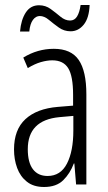

<svg xmlns="http://www.w3.org/2000/svg" viewBox="-20 -737 431 767"><path d="M195 -542Q264 -542 294.5 -497.5Q325 -453 325 -360V0H284L277 -84H275Q260 -44 232.5 -17Q205 10 156 10Q114 10 87.5 -11Q61 -32 48.5 -66Q36 -100 36 -140Q36 -219 81.5 -261Q127 -303 211 -310L272 -315V-358Q272 -433 252.5 -464.5Q233 -496 189 -496Q168 -496 143.5 -489Q119 -482 91 -465L73 -507Q130 -542 195 -542ZM217 -269Q91 -257 91 -141Q91 -88 111.5 -61Q132 -34 170 -34Q222 -34 247.5 -83.5Q273 -133 273 -216V-274ZM60 -611Q64 -658 83 -687Q102 -716 136 -716Q162 -716 182.5 -701Q203 -686 221.5 -670.5Q240 -655 260 -655Q278 -655 288 -671.5Q298 -688 302 -717H338Q336 -665 314.5 -638.5Q293 -612 262 -612Q236 -612 215 -627Q194 -642 175.5 -657.5Q157 -673 139 -673Q123 -673 111.5 -657.5Q100 -642 97 -611Z"/></svg>

Font: Noto Sans Myanmar ExtraCondensed Light
Style: Regular
Weight: 300
Width: 2
Designer: Monotype Design Team
Foundry: Monotype Imaging Inc.
Version: Version 2.107; ttfautohint (v1.8.4.7-5d5b)